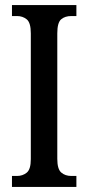

<svg xmlns="http://www.w3.org/2000/svg" viewBox="-20 -734 346 754"><path d="M27 0V-43H47Q69 -43 85 -56Q101 -69 101 -109V-603Q101 -645 85 -658Q69 -671 47 -671H27V-714H280V-671H260Q235 -671 220 -658Q205 -645 205 -603V-110Q205 -70 220.5 -56.5Q236 -43 260 -43H280V0Z"/></svg>

Font: Noto Serif ExtraCondensed Medium
Style: Regular
Weight: 500
Width: 2
Designer: Monotype Design Team
Foundry: Monotype Imaging Inc.
Version: Version 2.015